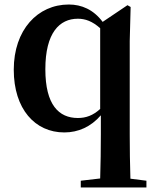

<svg xmlns="http://www.w3.org/2000/svg" viewBox="-20 -571 677 851"><path d="M424 -88C392 -59 361 -48 325 -48C241 -48 181 -106 181 -264C181 -426 244 -488 325 -488C358 -488 389 -477 424 -446ZM558 221C556 156 555 90 555 25V-389L559 -540L545 -548L435 -474C394 -529 341 -551 285 -551C147 -551 41 -439 41 -262C41 -88 135 16 265 16C327 16 383 -9 427 -60V25C427 90 426 155 424 220L338 230V260H629V230Z"/></svg>

Font: Source Han Serif
Style: Bold
Weight: 700
Designer: Ryoko NISHIZUKA 西塚涼子 (kana & ideographs); Frank Grießhammer (Latin, Greek & Cyrillic); Wenlong ZHANG 张文龙 (bopomofo); San
Foundry: Adobe Systems Incorporated
Version: Version 1.001;PS 1.001;hotconv 16.6.54;makeotf.lib2.5.65590